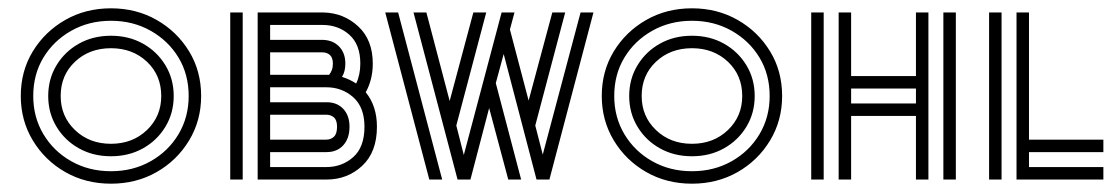

<svg xmlns="http://www.w3.org/2000/svg" viewBox="-20 -432 2690 462"><path d="M434 -201Q434 -253 409.5 -293.5Q385 -334 342.5 -358Q300 -382 247 -382Q194 -382 151.5 -358Q109 -334 84.5 -293.5Q60 -253 60 -201Q60 -150 84.5 -109Q109 -68 151.5 -44Q194 -20 247 -20Q300 -20 342.5 -44Q385 -68 409.5 -109Q434 -150 434 -201ZM368 -201Q368 -251 333.5 -283.5Q299 -316 247 -316Q195 -316 160.5 -283.5Q126 -251 126 -201Q126 -152 160.5 -119Q195 -86 247 -86Q299 -86 333.5 -119Q368 -152 368 -201ZM247 -56Q204 -56 170 -75Q136 -94 116 -127Q96 -160 96 -201Q96 -242 116 -275Q136 -308 170 -327Q204 -346 247 -346Q290 -346 324 -327Q358 -308 378 -275Q398 -242 398 -201Q398 -160 378 -127Q358 -94 324 -75Q290 -56 247 -56ZM247 10Q186 10 137 -18Q88 -46 59 -94Q30 -142 30 -201Q30 -261 59 -308.5Q88 -356 137 -384Q186 -412 247 -412Q308 -412 357 -384Q406 -356 435 -308.5Q464 -261 464 -201Q464 -142 435 -94Q406 -46 357 -18Q308 10 247 10Z M600 0V-402H758Q807 -401 842 -368.5Q877 -336 877 -279Q877 -259 872.5 -241.5Q868 -224 860 -210Q887 -177 887 -127Q887 -66 851.5 -33Q816 0 766 0ZM534 0V-402H564V0ZM756 -372H630V-336H758Q782 -335 796.5 -319.5Q811 -304 811 -279Q811 -260 803 -247Q822 -241 837 -231Q847 -252 847 -279Q847 -325 820.5 -348.5Q794 -372 756 -372ZM756 -306H630V-252H766Q769 -252 772 -252Q776 -257 778.5 -263.5Q781 -270 781 -279Q781 -293 774 -299.5Q767 -306 756 -306ZM765 -222H630V-186H766Q791 -186 806 -170Q821 -154 821 -127Q821 -99 806 -82.5Q791 -66 766 -66H630V-30H765Q803 -30 830 -54Q857 -78 857 -127Q857 -174 830 -198Q803 -222 765 -222ZM765 -156H630V-96H765Q776 -96 783.5 -103Q791 -110 791 -127Q791 -143 783.5 -149.5Q776 -156 765 -156Z M1081 0 975 -402H1006L1062 -189L1119 -402H1150L1078 -130L1096 -59L1187 -402H1218L1207 -361L1252 -190L1309 -402H1340L1268 -130L1286 -60L1377 -402H1408L1302 0H1271L1192 -302L1173 -232L1234 0H1203L1157 -172L1112 0ZM1013 0 907 -402H938L1044 0Z M1832 -201Q1832 -253 1807.5 -293.5Q1783 -334 1740.5 -358Q1698 -382 1645 -382Q1592 -382 1549.5 -358Q1507 -334 1482.5 -293.5Q1458 -253 1458 -201Q1458 -150 1482.5 -109Q1507 -68 1549.5 -44Q1592 -20 1645 -20Q1698 -20 1740.5 -44Q1783 -68 1807.5 -109Q1832 -150 1832 -201ZM1766 -201Q1766 -251 1731.5 -283.5Q1697 -316 1645 -316Q1593 -316 1558.5 -283.5Q1524 -251 1524 -201Q1524 -152 1558.5 -119Q1593 -86 1645 -86Q1697 -86 1731.5 -119Q1766 -152 1766 -201ZM1645 -56Q1602 -56 1568 -75Q1534 -94 1514 -127Q1494 -160 1494 -201Q1494 -242 1514 -275Q1534 -308 1568 -327Q1602 -346 1645 -346Q1688 -346 1722 -327Q1756 -308 1776 -275Q1796 -242 1796 -201Q1796 -160 1776 -127Q1756 -94 1722 -75Q1688 -56 1645 -56ZM1645 10Q1584 10 1535 -18Q1486 -46 1457 -94Q1428 -142 1428 -201Q1428 -261 1457 -308.5Q1486 -356 1535 -384Q1584 -412 1645 -412Q1706 -412 1755 -384Q1804 -356 1833 -308.5Q1862 -261 1862 -201Q1862 -142 1833 -94Q1804 -46 1755 -18Q1706 10 1645 10Z M1998 0V-402H2028V-249H2184V-402H2214V0H2184V-153H2028V0ZM1932 0V-402H1962V0ZM2250 0V-402H2280V0ZM2028 -183H2184V-219H2028Z M2426 0V-402H2456V-96H2635V-66H2456V-30H2635V0ZM2360 0V-402H2390V0Z"/></svg>

Font: Zen Tokyo Zoo
Style: Regular
Weight: 400
Designer: Yoshimichi Ohira
Foundry: A-1 Corp ZenFonts
Version: Version 1.002; ttfautohint (v1.8.3)